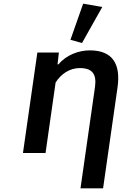

<svg xmlns="http://www.w3.org/2000/svg" viewBox="-20 -840 727 1054"><path d="M421.9 193.8H545.9L625 -358.9C643.6 -487.3 599.6 -563.5 472.7 -563.5C412.1 -563.5 343.3 -538.1 301.3 -486.8H295.9L303.2 -551.8H185.1L106 0H230L285.2 -386.7C314 -433.6 362.3 -466.3 418 -466.3C487.3 -466.3 511.2 -432.6 501.5 -362.8ZM430.2 -604 541.5 -801.8 436.5 -819.8 366.7 -621.6Z"/></svg>

Font: Winston SemiBold
Style: Italic
Weight: 600
Italic angle: -8.13011°
Designer: Vernon Adams, Kim Jin-seong, David Berlow, Cristiano Sobral
Foundry: The Winston Project Authors
Version: Version 3.004